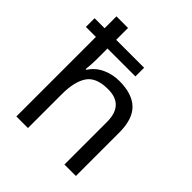

<svg xmlns="http://www.w3.org/2000/svg" viewBox="-206 -895 1031 1031"><g transform="rotate(45 309.0 -380.0)"><path d="M173 -760V-670H385V-604H173V-517Q173 -498 171.5 -478.5Q170 -459 168 -443H174Q200 -484 245 -505Q290 -526 342 -526Q439 -526 488 -479Q537 -432 537 -329V0H450V-323Q450 -452 330 -452Q240 -452 206.5 -402Q173 -352 173 -258V0H85V-604H9V-670H85V-760Z"/></g></svg>

Font: Go Noto Current
Style: Regular
Weight: 400
Designer: Monotype Design Team
Foundry: Monotype Imaging Inc.
Version: Version 2.007; ttfautohint (v1.8) -l 8 -r 50 -G 200 -x 14 -D